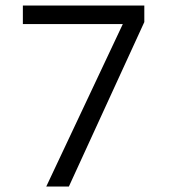

<svg xmlns="http://www.w3.org/2000/svg" viewBox="-20 -770 612 697"><path d="M425.8 -682.6H63V-750H503.9V-689.9L230 -92.8H147.9Z"/></svg>

Font: Noto Sans Oriya UI
Style: Regular
Weight: 400
Designer: Monotype Design Team
Foundry: Monotype Imaging Inc.
Version: Version 1.01